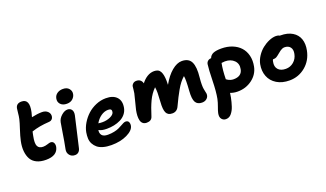

<svg xmlns="http://www.w3.org/2000/svg" viewBox="-88 -1377 3749 2208"><g transform="rotate(-20 1786.5 -272.5)"><path d="M273.9 -43Q207.5 -43 161.6 -64.9Q115.7 -86.9 93 -126.7Q70.3 -166.5 64.5 -222.4Q58.6 -278.3 73.2 -346.2Q84.5 -399.9 109.6 -475.8Q134.8 -551.8 143.1 -588.9Q150.4 -621.6 153.6 -660.9Q156.7 -700.2 160.2 -714.8Q171.4 -770 233.9 -770Q336.4 -770 301.8 -613.8Q296.4 -589.8 287.1 -559.1Q359.4 -575.2 414.1 -575.2Q459 -575.2 485.4 -548.8Q511.7 -522.5 504.9 -485.8Q502 -468.3 489 -455.8Q476.1 -443.4 457 -441.9Q388.7 -437.5 339.4 -428.7Q290 -419.9 237.8 -402.8Q235.4 -393.6 231.7 -375.5Q228 -357.4 227.1 -352.1Q209.5 -267.1 226.3 -231.4Q243.2 -195.8 293 -195.8Q319.3 -195.8 347.7 -205.3Q376 -214.8 387.2 -214.8Q414.1 -214.8 425.8 -193.8Q437.5 -172.9 432.1 -142.1Q410.6 -43 273.9 -43Z M718.8 -566.9Q668.5 -566.9 641.8 -595.9Q615.2 -625 624 -667Q631.3 -702.6 660.6 -722.9Q689.9 -743.2 731 -743.2Q781.2 -743.2 805.7 -713.1Q830.1 -683.1 822.8 -647Q816.9 -614.7 790 -590.8Q763.2 -566.9 718.8 -566.9ZM605 20Q563 20 539.3 -10Q515.6 -40 523.9 -80.1Q543 -174.8 556.6 -264.9Q570.3 -355 577.6 -391.1Q586.4 -435.1 624.8 -469Q663.1 -502.9 699.7 -502.9Q732.4 -502.9 749.8 -479Q767.1 -455.1 758.8 -412.1Q752.4 -379.4 716.8 -230Q681.2 -80.6 673.8 -43.9Q668 -13.7 650.1 3.2Q632.3 20 605 20Z M1038.6 55.2Q982.4 55.2 939 43Q895.5 30.8 868.9 8.8Q842.3 -13.2 826.4 -43.2Q810.5 -73.2 809.1 -108.4Q807.6 -143.6 814.5 -183.1Q824.7 -236.8 855.7 -288.8Q886.7 -340.8 931.4 -382.1Q976.1 -423.3 1035.9 -448.7Q1095.7 -474.1 1158.7 -474.1Q1247.6 -474.1 1291 -426.8Q1334.5 -379.4 1318.4 -296.9Q1310.1 -255.9 1284.2 -224.6Q1258.3 -193.4 1220.9 -175Q1183.6 -156.7 1141.1 -147.9Q1098.6 -139.2 1051.8 -139.2Q987.3 -139.2 954.6 -160.2Q947.3 -121.6 967.5 -96.2Q987.8 -70.8 1040.5 -70.8Q1082 -70.8 1117.7 -78.4Q1153.3 -85.9 1176.3 -96.7Q1199.2 -107.4 1217.8 -118.2Q1236.3 -128.9 1252.2 -136.5Q1268.1 -144 1280.8 -144Q1307.6 -144 1317.6 -124.5Q1327.6 -105 1322.8 -77.1Q1312 -23.4 1231 15.9Q1149.9 55.2 1038.6 55.2ZM1137.7 -339.8Q1092.3 -339.8 1049.8 -310.1Q1007.3 -280.3 980.5 -231.9Q1004.9 -228 1031.7 -228Q1083 -228 1127.2 -248Q1171.4 -268.1 1177.7 -297.9Q1181.6 -319.3 1172.1 -329.6Q1162.6 -339.8 1137.7 -339.8Z M1507.3 -47.9Q1479 -47.9 1460.9 -62.7Q1442.9 -77.6 1436.8 -103.8Q1430.7 -129.9 1431.9 -160.6Q1433.1 -191.4 1440.4 -228Q1446.8 -258.8 1464.1 -322Q1481.4 -385.3 1487.3 -415Q1490.7 -432.1 1493.2 -459.2Q1495.6 -486.3 1497.1 -496.1Q1501 -515.6 1517.1 -528.8Q1533.2 -542 1557.1 -542Q1587.9 -542 1606.2 -525.6Q1624.5 -509.3 1629.4 -484.9Q1661.6 -527.8 1701.9 -552.5Q1742.2 -577.1 1787.1 -577.1Q1814.9 -577.1 1834 -567.1Q1853 -557.1 1863.8 -536.1Q1874.5 -515.1 1879.4 -488.3Q1884.3 -461.4 1885.3 -422.9Q1885.3 -389.2 1884.3 -374Q1938.5 -470.7 2002.4 -523.9Q2066.4 -577.1 2125 -577.1Q2209.5 -577.1 2239.5 -516.1Q2269.5 -455.1 2255.4 -328.1Q2250.5 -281.7 2250.5 -245.4Q2250.5 -209 2253.9 -191.4Q2257.3 -173.8 2260.7 -156.5Q2264.2 -139.2 2266.1 -130.9Q2268.1 -122.6 2265.1 -105Q2260.3 -81.5 2238.8 -64.7Q2217.3 -47.9 2184.1 -47.9Q2128.9 -47.9 2106 -87.2Q2083 -126.5 2090.3 -224.1Q2100.6 -362.8 2091.3 -405.8Q2064 -381.8 2039.8 -351.1Q2015.6 -320.3 1991 -276.9Q1966.3 -233.4 1948.7 -198.5Q1931.2 -163.6 1902.3 -103Q1877.9 -47.9 1821.3 -47.9Q1766.1 -47.9 1747.3 -88.4Q1728.5 -128.9 1735.4 -217.8Q1740.2 -292 1740.5 -327.9Q1740.7 -363.8 1735.4 -398.9Q1680.7 -344.2 1646.5 -271.5Q1612.3 -198.7 1581.1 -97.2Q1566.4 -47.9 1507.3 -47.9Z M2377.4 225.1Q2345.7 225.1 2325.9 200.2Q2306.2 175.3 2315.4 129.9Q2320.8 103.5 2337.6 58.8Q2354.5 14.2 2363.3 -27.8Q2379.4 -108.9 2382.3 -244.6Q2385.3 -380.4 2394 -441.9Q2397.9 -464.4 2414.6 -478.3Q2431.2 -492.2 2455.1 -492.2Q2468.3 -527.8 2503.4 -542.5Q2538.6 -557.1 2602.1 -557.1Q2675.3 -557.1 2734.6 -533.4Q2793.9 -509.8 2832.3 -467.5Q2870.6 -425.3 2885.5 -364.5Q2900.4 -303.7 2886.2 -232.9Q2868.2 -142.6 2791.3 -84.7Q2714.4 -26.9 2612.3 -26.9Q2564.5 -26.9 2523.4 -43Q2522.9 -37.6 2515.1 9.8Q2508.8 39.6 2502.9 62.7Q2497.1 85.9 2488.3 112.3Q2479.5 138.7 2469 157.5Q2458.5 176.3 2445.3 192.4Q2432.1 208.5 2414.8 216.8Q2397.5 225.1 2377.4 225.1ZM2549.3 -398.9Q2533.2 -318.8 2531.2 -207Q2545.9 -196.8 2553.7 -191.9Q2561.5 -187 2579.3 -181.4Q2597.2 -175.8 2617.2 -175.8Q2715.8 -175.8 2731.4 -256.8Q2744.6 -321.3 2703.1 -362.5Q2661.6 -403.8 2591.3 -403.8Q2581.5 -403.8 2549.3 -399.9Z M3217.8 57.1Q3127 57.1 3062.7 17.8Q2998.5 -21.5 2972.7 -87.9Q2946.8 -154.3 2961.9 -234.9Q2971.7 -283.7 3001.7 -329.3Q3031.7 -375 3071.5 -406.7Q3111.3 -438.5 3156.7 -457.8Q3202.1 -477.1 3242.7 -477.1Q3268.6 -477.1 3287.6 -465.8H3293.9Q3380.9 -465.8 3438.2 -430.9Q3495.6 -396 3516.1 -335.9Q3536.6 -275.9 3521 -199.2Q3498 -83.5 3413.3 -13.2Q3328.6 57.1 3217.8 57.1ZM3110.8 -210Q3098.6 -152.8 3129.2 -117.9Q3159.7 -83 3222.7 -83Q3277.8 -83 3319.3 -118.4Q3360.8 -153.8 3372.1 -210.9Q3382.8 -261.2 3359.9 -291.5Q3336.9 -321.8 3290 -321.8Q3275.4 -321.8 3260.7 -315.4Q3246.1 -309.1 3237.1 -302.2Q3228 -295.4 3206.1 -277.8Q3177.2 -253.4 3162.4 -245.1Q3147.5 -236.8 3126 -236.8H3119.6Q3112.3 -225.1 3110.8 -210Z"/></g></svg>

Font: Shantell Sans Bouncy
Style: Bold Italic
Weight: 700
Italic angle: -11.31°
Designer: Stephen Nixon, Anya Danilova, Shantell Martin
Foundry: Arrow Type
Version: Version 1.006;[9816181b4]